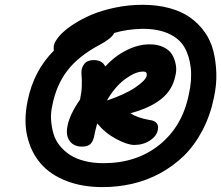

<svg xmlns="http://www.w3.org/2000/svg" viewBox="-20 -908 913 792"><path d="M402.8 -136.2Q319.8 -136.2 254.4 -161.4Q189 -186.5 148.4 -232.9Q107.9 -279.3 92.5 -345.5Q77.1 -411.6 94.2 -493.2Q119.1 -616.2 202.1 -699.2Q200.7 -709 202.1 -720.2Q206.1 -737.8 225.1 -759.8Q244.1 -781.7 277.8 -804.4Q311.5 -827.1 354 -845.7Q396.5 -864.3 452.9 -876.2Q509.3 -888.2 567.9 -888.2Q629.4 -888.2 679.7 -874.3Q730 -860.4 764.9 -835.4Q799.8 -810.5 824.5 -775.6Q849.1 -740.7 859.9 -698.2Q870.6 -655.8 872.3 -607.4Q874 -559.1 862.8 -506.8Q847.7 -432.1 815.2 -370.4Q782.7 -308.6 738.8 -265.6Q694.8 -222.7 640.1 -193.1Q585.4 -163.6 525.9 -149.9Q466.3 -136.2 402.8 -136.2ZM195.8 -473.1Q188.5 -441.9 190.7 -412.4Q192.9 -382.8 200.7 -356.2Q208.5 -329.6 226.3 -307.4Q244.1 -285.2 268.8 -269Q293.5 -252.9 328.9 -243.9Q364.3 -234.9 407.2 -234.9Q543.9 -234.9 638.2 -311Q732.4 -387.2 758.8 -518.1Q772.5 -578.6 766.8 -628.7Q761.2 -678.7 740 -714.4Q718.8 -750 674.3 -769.8Q629.9 -789.6 565.9 -789.1Q502.9 -787.6 451.2 -772Q440.9 -749.5 391.1 -723.1Q303.2 -676.3 257.6 -616.5Q211.9 -556.6 195.8 -473.1ZM318.8 -303.2Q284.7 -303.2 267.8 -325.9Q251 -348.6 257.8 -384.8Q265.6 -433.1 310.1 -497.1Q316.4 -526.4 317.4 -552.5Q318.4 -578.6 315.9 -606Q314.9 -628.9 327.9 -644.5Q340.8 -660.2 366.2 -660.2Q401.9 -660.2 414.1 -633.8Q452.6 -675.8 501.2 -700.4Q549.8 -725.1 597.2 -725.1Q630.4 -725.1 654.3 -713.6Q678.2 -702.1 689.5 -683.6Q700.7 -665 705.1 -641.6Q709.5 -618.2 703.1 -594.2Q691.4 -536.6 645 -499.5Q598.6 -462.4 518.1 -440.9Q544.9 -422.4 596.2 -413.1Q617.2 -411.1 626 -400.1Q634.8 -389.2 630.9 -372.1Q626.5 -346.7 598.4 -328.4Q570.3 -310.1 534.2 -310.1Q505.4 -310.1 459.7 -334.5Q414.1 -358.9 380.9 -398.9Q373.5 -371.6 370.1 -354Q365.2 -325.2 353.3 -314.2Q341.3 -303.2 318.8 -303.2ZM569.8 -612.8Q538.6 -612.8 496.3 -581.8Q454.1 -550.8 420.9 -493.2Q497.1 -519 539.3 -548.1Q581.5 -577.1 585 -595.2Q586.4 -604 583.3 -608.4Q580.1 -612.8 569.8 -612.8Z"/></svg>

Font: Shantell Sans Normal
Style: Italic
Weight: 600
Italic angle: -11.31°
Designer: Stephen Nixon, Anya Danilova, Shantell Martin
Foundry: Arrow Type
Version: Version 1.006;[559af2be0]